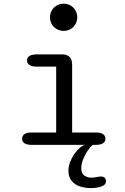

<svg xmlns="http://www.w3.org/2000/svg" viewBox="-20 -762 659 1010"><path d="M146 -65H275.5V-411.5H174.5Q148.5 -411.5 135.2 -420Q122 -428.5 122 -444Q122 -459.5 135.2 -467.8Q148.5 -476 174.5 -476H305.5Q359.5 -476 359.5 -422V-65H484.5Q510 -65 522.2 -56.5Q534.5 -48 534.5 -32Q534.5 -17 522.2 -8.5Q510 0 484.5 0H146Q121 0 108.8 -8.5Q96.5 -17 96.5 -32Q96.5 -48 108.8 -56.5Q121 -65 146 -65ZM243 -671.5Q243 -691 252.5 -707.2Q262 -723.5 278.5 -733Q295 -742.5 315 -742.5Q335 -742.5 351.2 -733Q367.5 -723.5 377 -707.2Q386.5 -691 386.5 -671.5Q386.5 -651.5 377 -635Q367.5 -618.5 351.2 -609Q335 -599.5 315 -599.5Q295 -599.5 278.5 -609Q262 -618.5 252.5 -635Q243 -651.5 243 -671.5ZM458 227.5Q427 227.5 400 218.5Q373 209.5 356.5 189.2Q340 169 340 136.5Q340 113 349.2 89.2Q358.5 65.5 372.8 45.8Q387 26 402.5 13.5Q418 1 430 0H469Q457.5 7.5 443.2 27.8Q429 48 418.2 73.8Q407.5 99.5 407.5 123Q407.5 149.5 423.2 161Q439 172.5 461 172.5Q468 172.5 476.5 171.5Q485 170.5 491.5 169Q497 167.5 502.2 167Q507.5 166.5 511.5 166.5Q524.5 166.5 531 173.5Q537.5 180.5 537.5 191Q537.5 211 512.8 219.2Q488 227.5 458 227.5Z"/></svg>

Font: Sono ExtraLight Monospace
Style: Regular
Weight: 400
Version: Version 2.112